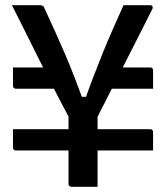

<svg xmlns="http://www.w3.org/2000/svg" viewBox="-20 -720 640 740"><path d="M30 -460H216V-378H41Q38 -378 35.5 -379.5Q33 -381 31.5 -383.5Q30 -386 30 -389Q30 -396 30 -410.5Q30 -425 30 -439Q30 -453 30 -460ZM384 -460H559Q564 -460 567 -457Q570 -454 570 -449Q570 -441 570 -426.5Q570 -412 570 -398.5Q570 -385 570 -378H384ZM570 -140H41Q36 -140 33 -143Q30 -146 30 -151Q30 -157 30 -171Q30 -185 30 -200.5Q30 -216 30 -222H559Q563 -222 565 -220.5Q567 -219 568.5 -217Q570 -215 570 -211Q570 -204 570 -189.5Q570 -175 570 -161Q570 -147 570 -140ZM356 -270Q356 -238 356 -202.5Q356 -167 356 -139Q356 -111 356 -100Q356 -81 356 -54.5Q356 -28 356 0Q350 0 336 0Q322 0 305.5 0Q289 0 275.5 0Q262 0 255 0Q252 0 249.5 -1.5Q247 -3 245.5 -5Q244 -7 244 -11Q244 -30 244 -59Q244 -88 244 -123.5Q244 -159 244 -197Q244 -235 244 -271Q230 -297 212 -331.5Q194 -366 173 -407Q152 -448 128.5 -495Q105 -542 79.5 -593.5Q54 -645 26 -700Q45 -700 63 -700Q81 -700 99 -700Q117 -700 135 -700Q140 -700 142.5 -698.5Q145 -697 147.5 -695Q150 -693 151 -689Q174 -639 193.5 -596Q213 -553 231 -511Q249 -469 268 -420Q287 -371 309 -308L270 -347H335L298 -308Q320 -372 339 -421.5Q358 -471 375.5 -514.5Q393 -558 412.5 -602Q432 -646 456 -700Q482 -700 508 -700Q534 -700 559 -700Q565 -700 567.5 -695.5Q570 -691 567 -685Q542 -635 515.5 -583Q489 -531 462.5 -478.5Q436 -426 409 -374Q382 -322 356 -270Z"/></svg>

Font: Recursive Monospace Medium
Style: Regular
Weight: 500
Version: Version 1.047